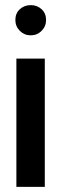

<svg xmlns="http://www.w3.org/2000/svg" viewBox="-20 -730 241 750"><path d="M44 0H155V-501H44ZM100 -710Q75 -710 57.5 -694Q40 -678 40 -652Q40 -627 57.5 -609.5Q75 -592 100 -592Q125 -592 142.5 -609.5Q160 -627 160 -652Q160 -678 142.5 -694Q125 -710 100 -710Z"/></svg>

Font: Advent Pro
Style: Regular
Weight: 400
Designer: VivaRado, Andreas Kalpakidis
Foundry: VivaRado, Andreas Kalpakidis
Version: Version 3.000